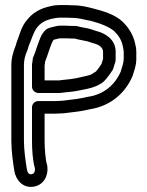

<svg xmlns="http://www.w3.org/2000/svg" viewBox="-20 -711 585 762"><path d="M132 -342 217 -342C218 -342 219.4 -342.1 220.1 -342.2L235.7 -344.1C256.4 -346 277.4 -348.1 297.4 -352.6C314.7 -356.4 338.4 -359.4 360.8 -369C372.7 -374.1 389 -383 396.5 -392.4C401.2 -398.2 408 -405 414.8 -415.1L422.4 -426.5C426.2 -431.7 428.3 -434.1 430 -440.1L433.7 -452.9C436.4 -460 439 -466.2 439 -477V-506C439 -557.9 392.2 -580.8 361.7 -588.1L341.9 -594.7C325.1 -600.3 299.7 -602.8 287.9 -606.7C285.4 -607.6 282.2 -608 280 -608H266.9C257.8 -608.7 249.9 -609 242 -609H218C210.9 -609 205 -608.2 197.1 -605.8L182.9 -602.3C174.6 -600.2 165.6 -596.9 160.3 -591.7C141.6 -572.9 137.1 -552.1 130.8 -536.3C124.9 -521.6 123.5 -514.1 119.6 -503.8L113.7 -488.1C111.6 -484.6 110.6 -481.1 110.2 -478.1L108.5 -464.3C106.9 -457 107 -456.2 107 -452V-367C107 -352.8 119.5 -342 132 -342ZM266 -558H276.2C292.1 -553.3 314 -550.1 327 -547L347.1 -540.3C347.7 -540.1 348.8 -539.8 349.6 -539.6C374 -534.2 389 -521.2 389 -506V-477C389 -477 386.8 -471 386 -467.9L382.9 -457.3C382.7 -457 381.6 -455.5 381.2 -454.9L373.2 -442.9C370.3 -438.5 366.4 -434.3 360.2 -426.9C355.4 -423.7 347.1 -418.5 340 -414.5C329 -410.1 308.3 -407.2 286 -401.3C271.2 -398.1 250 -395.6 230.3 -393.9L215.4 -392L157 -392V-452C157.3 -452.9 157.6 -454.6 157.8 -455.9L159.2 -467.1C159.2 -467.1 159.1 -466.2 160.6 -470.7L166.4 -486.2C174.5 -507.8 183 -539.7 192.6 -552.8C193.1 -553 194.7 -553.5 196 -554L211.1 -557.7C213.5 -558.4 213.8 -559 218 -559H242C249 -559 257.5 -558 266 -558ZM268 -640C293.8 -640 311.4 -633.2 338.9 -628.5C377 -618.9 414.3 -604.3 433.8 -586.9C450.7 -569.8 462.3 -552.9 467.5 -527.1C469.2 -518.7 471 -510.5 471 -506V-477C471 -461.6 464.4 -446.4 459.2 -427C436.5 -374.4 392.1 -335.8 328.5 -326.7C327.7 -326.6 326.5 -326.4 325.9 -326.3C299.1 -319.6 273.6 -316.4 241.2 -312.8C234.9 -312.1 228.5 -311 223 -311C215.8 -311 208.5 -310 202 -310H132C118.4 -310 107 -298.6 107 -285L107 -153C107 -119.6 109.4 -73.2 118.5 -43.6C120.1 -26.7 112.8 -20.8 106 -19.6C96.7 -17.9 89.4 -22.8 86.7 -39.1C81.6 -69.7 75 -116.1 75 -152V-452C75 -474.4 79.8 -489.2 85.2 -502.7L89.2 -512.7C89.5 -513.5 89.9 -514.5 90 -515.1L93.6 -527.6C107.1 -560.2 114.1 -584.4 125 -599C140.5 -619.6 157.1 -630.7 190.9 -637.5C199.3 -639.2 207.8 -641 218 -641H242C249.7 -641 258.8 -640 268 -640ZM157 -260H202C209.2 -260 216.4 -260.3 224.2 -261C229.7 -261.1 239.3 -261.8 247.6 -263.2C278 -266.6 305.6 -269.8 336.8 -277.4C418.7 -290 478.1 -342.3 506.1 -409.4C506.4 -410.2 507 -411.8 507.3 -412.9C510.8 -427.1 521 -448.2 521 -477V-506C521 -516.3 519.5 -525.5 516.4 -537.7C508.8 -573.9 489.6 -601.8 468.7 -622.7C438.8 -652.6 390.4 -667.2 350.1 -677.3C327.4 -682.9 304.5 -689.8 268.9 -690C261.1 -690.5 250.1 -691 242 -691H218C204.9 -691 193.1 -689.6 180.3 -686.4C139.5 -678 108.2 -659.6 85.6 -629.8C63.6 -604.3 56.4 -567.7 47 -545.8C46.7 -545.1 46.2 -543.8 46 -542.9L42.3 -530.1C33.2 -507.4 25 -482.1 25 -452V-152C25 -110.6 32 -62.7 37.3 -30.9C42.4 -0.3 68.5 38 115 29.6C155 22.3 173 -16.1 167.7 -52.5C167.6 -53.6 167.2 -55.5 166.7 -56.9C160.4 -75.8 157 -121.6 157 -153Z"/></svg>

Font: HoneyBee
Style: Str
Weight: 700
Foundry: Cannot Into Space Fonts
Version: Version 0.89